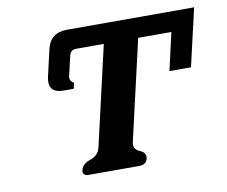

<svg xmlns="http://www.w3.org/2000/svg" viewBox="-59 -523 713 604"><g transform="rotate(-10 298.0 -221.5)"><path d="M553.7 -267.6H484.9L512.2 -387.7H406.2L333 -69.3Q332 -64.5 331.5 -60.1Q331.5 -43.5 349.4 -36.4Q367.2 -29.3 367.2 -15.1Q367.2 -12.7 366.7 -9.8Q362.3 9.8 339.8 9.8H179.2Q160.6 9.8 160.6 -3.9Q160.6 -6.8 161.6 -9.8Q166 -27.8 191.7 -36.4Q217.3 -44.9 223.1 -69.3L296.4 -387.7H208Q189.9 -387.7 186 -369.6L171.4 -307.6Q168 -291 183.1 -283.7L178.7 -265.1H146.5Q103.5 -265.1 103.5 -299.3Q103.5 -308.6 106 -318.4L125 -400.9Q136.7 -451.7 189.9 -451.7H596.2Z"/></g></svg>

Font: Caudex
Style: Bold
Weight: 700
Italic angle: -13°
Version: Version 1.04